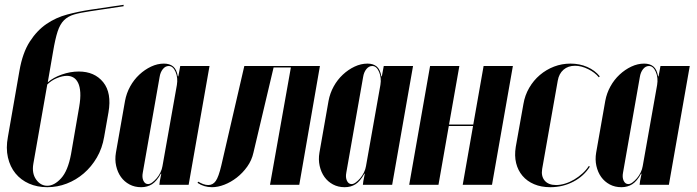

<svg xmlns="http://www.w3.org/2000/svg" viewBox="-20 -770 2904 800"><path d="M13 -200 61 -475Q74 -550 104 -596.5Q134 -643 173.5 -670Q213 -697 260 -709.5Q307 -722 353 -729L495 -750V-744L355 -723Q314 -717 288.5 -709.5Q263 -702 246.5 -685.5Q230 -669 220 -638.5Q210 -608 201 -554L179 -427Q202 -447 237.5 -459.5Q273 -472 308 -472Q374 -472 410 -427.5Q446 -383 432 -302L414 -200Q406 -152 383.5 -113.5Q361 -75 329 -47.5Q297 -20 258 -5Q219 10 177 10Q135 10 101 -5Q67 -20 44.5 -47.5Q22 -75 13 -114Q4 -153 13 -200ZM177 -418 119 -88Q112 -48 130.5 -22Q149 4 177 4Q206 4 234.5 -27Q263 -58 276 -128L310 -325Q316 -360 314.5 -384.5Q313 -409 305.5 -424.5Q298 -440 286 -447Q274 -454 259 -454Q240 -454 217 -444.5Q194 -435 177 -418Z M652 -46H650Q633 -15 613.5 -2.5Q594 10 568 10Q541 10 519.5 -1.5Q498 -13 484 -32.5Q470 -52 464 -78.5Q458 -105 463 -134L501 -350Q507 -382 522.5 -410Q538 -438 560.5 -459Q583 -480 609.5 -492.5Q636 -505 663 -505Q687 -505 701.5 -493Q716 -481 721 -452H723L731 -495H853L766 0H644L646 -16ZM717 -416Q722 -446 711.5 -470.5Q701 -495 683 -495Q669 -495 658.5 -482Q648 -469 645 -449L575 -51Q571 -31 577.5 -17Q584 -3 597 -3Q605 -3 614.5 -10Q624 -17 633 -27.5Q642 -38 648.5 -51.5Q655 -65 657 -78Z M806 -13Q816 -7 826.5 -3Q837 1 848 1Q867 1 879 -16Q891 -33 902 -80L998 -495H1313L1227 0H1105L1192 -489H1120L1036 -134Q1029 -102 1010 -75.5Q991 -49 966.5 -30Q942 -11 915 -0.5Q888 10 863 10Q830 10 803 -8Z M1500 -46H1498Q1481 -15 1461.5 -2.5Q1442 10 1416 10Q1389 10 1367.5 -1.5Q1346 -13 1332 -32.5Q1318 -52 1312 -78.5Q1306 -105 1311 -134L1349 -350Q1355 -382 1370.5 -410Q1386 -438 1408.5 -459Q1431 -480 1457.5 -492.5Q1484 -505 1511 -505Q1535 -505 1549.5 -493Q1564 -481 1569 -452H1571L1579 -495H1701L1614 0H1492L1494 -16ZM1565 -416Q1570 -446 1559.5 -470.5Q1549 -495 1531 -495Q1517 -495 1506.5 -482Q1496 -469 1493 -449L1423 -51Q1419 -31 1425.5 -17Q1432 -3 1445 -3Q1453 -3 1462.5 -10Q1472 -17 1481 -27.5Q1490 -38 1496.5 -51.5Q1503 -65 1505 -78Z M1894 -495 1851 -251H1952L1995 -495H2117L2030 0H1908L1951 -245H1850L1807 0H1685L1772 -495Z M2161 -337Q2167 -373 2185 -404Q2203 -435 2229.5 -457.5Q2256 -480 2288.5 -492.5Q2321 -505 2357 -505Q2395 -505 2427 -491Q2459 -477 2479 -452L2475 -448Q2459 -468 2430.5 -482Q2402 -496 2376 -496Q2347 -496 2328 -479.5Q2309 -463 2304 -434L2239 -66Q2234 -36 2249.5 -17.5Q2265 1 2297 1Q2315 1 2334.5 -5Q2354 -11 2372.5 -22Q2391 -33 2407 -47.5Q2423 -62 2433 -78L2438 -76Q2413 -36 2369 -13Q2325 10 2273 10Q2235 10 2205.5 -2.5Q2176 -15 2157 -37.5Q2138 -60 2130.5 -90.5Q2123 -121 2129 -158Z M2653 -46H2651Q2634 -15 2614.5 -2.5Q2595 10 2569 10Q2542 10 2520.5 -1.5Q2499 -13 2485 -32.5Q2471 -52 2465 -78.5Q2459 -105 2464 -134L2502 -350Q2508 -382 2523.5 -410Q2539 -438 2561.5 -459Q2584 -480 2610.5 -492.5Q2637 -505 2664 -505Q2688 -505 2702.5 -493Q2717 -481 2722 -452H2724L2732 -495H2854L2767 0H2645L2647 -16ZM2718 -416Q2723 -446 2712.5 -470.5Q2702 -495 2684 -495Q2670 -495 2659.5 -482Q2649 -469 2646 -449L2576 -51Q2572 -31 2578.5 -17Q2585 -3 2598 -3Q2606 -3 2615.5 -10Q2625 -17 2634 -27.5Q2643 -38 2649.5 -51.5Q2656 -65 2658 -78Z"/></svg>

Font: Moniqa Black Ita Display
Style: Italic
Weight: 900
Italic angle: -10°
Designer: Rajesh Rajput
Foundry: Rajesh Rajput
Version: Version 1.000